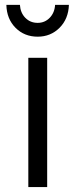

<svg xmlns="http://www.w3.org/2000/svg" viewBox="-20 -761 307 781"><path d="M5.9 0ZM95.2 -525.9H171.9V0H95.2ZM133.3 -668Q162.1 -668 182.1 -688.5Q202.1 -709 204.1 -741.2H260.3Q258.3 -684.1 222.2 -647.9Q186 -611.8 133.3 -611.8Q79.1 -611.8 43.2 -647.9Q7.3 -684.1 5.9 -741.2H61Q63 -709 83 -688.5Q103 -668 133.3 -668Z"/></svg>

Font: Argentum Sans Light
Style: Regular
Weight: 300
Designer: Julieta Ulanovsky (Modified by Cristiano Sobral)
Foundry: Julieta Ulanovsky
Version: Version 1.000; ttfautohint (v1.5.65-e2d9)